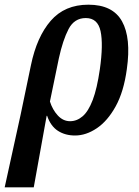

<svg xmlns="http://www.w3.org/2000/svg" viewBox="-65 -567 593 819"><path d="M67 -289Q92 -410 151.5 -478.5Q211 -547 312 -547Q416 -547 455.5 -476Q495 -405 476 -272Q463 -176 428.5 -113.5Q394 -51 348 -20Q302 11 255 11Q213 11 182 -9Q151 -29 136 -73H134L79 232H-45L23 -78ZM234 -50Q263 -50 287.5 -71Q312 -92 330.5 -140.5Q349 -189 361 -272Q376 -378 364 -434Q352 -490 301 -490Q252 -490 227.5 -443Q203 -396 186 -318L148 -134Q159 -99 181.5 -74.5Q204 -50 234 -50Z"/></svg>

Font: Noto Serif ExtraCondensed SemiBold
Style: Italic
Weight: 600
Width: 2
Italic angle: -12°
Designer: Monotype Design Team
Foundry: Monotype Imaging Inc.
Version: Version 2.013